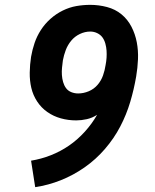

<svg xmlns="http://www.w3.org/2000/svg" viewBox="-20 -763 640 791"><path d="M125 8 108 -101Q150 -108 189.5 -123.5Q229 -139 264 -163Q299 -187 329 -220Q359 -253 380 -290Q360 -277 337.5 -272Q315 -267 294 -267Q261 -267 230.5 -275.5Q200 -284 175 -301.5Q150 -319 133 -345Q116 -371 109 -401Q102 -431 102.5 -464Q103 -497 108 -529Q113 -558 122.5 -586Q132 -614 148.5 -639.5Q165 -665 188 -685.5Q211 -706 238.5 -719.5Q266 -733 294.5 -738Q323 -743 352 -743Q387 -743 421 -734Q455 -725 480.5 -704Q506 -683 521.5 -653Q537 -623 543.5 -589Q550 -555 548.5 -519Q547 -483 541 -448Q532 -395 516.5 -343Q501 -291 475.5 -242Q450 -193 412.5 -149.5Q375 -106 328.5 -73.5Q282 -41 230.5 -20.5Q179 0 125 8ZM302 -378Q324 -378 345.5 -387Q367 -396 382 -413.5Q397 -431 404.5 -452.5Q412 -474 415 -495Q418 -510 419 -525Q420 -540 419 -554.5Q418 -569 414 -583.5Q410 -598 402 -609Q394 -620 380.5 -626.5Q367 -633 352 -633Q330 -633 309 -623Q288 -613 273.5 -595.5Q259 -578 251 -557Q243 -536 239 -514Q237 -499 235.5 -484Q234 -469 235 -454Q236 -439 240 -425Q244 -411 252 -400Q260 -389 273.5 -383.5Q287 -378 302 -378Z"/></svg>

Font: Iosevka Curly Slab XBdEx
Style: Italic
Weight: 800
Width: 7
Italic angle: -9°
Monospace: yes
Designer: Belleve Invis
Foundry: Belleve Invis
Version: Version 11.1.0; ttfautohint (v1.8.3)